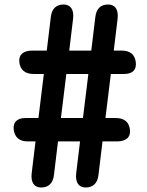

<svg xmlns="http://www.w3.org/2000/svg" viewBox="-20 -796 656 854"><path d="M66 -519C70 -485 92 -467 129 -467H175L151 -271H93C56 -271 37 -252 41 -219C46 -184 67 -167 104 -167H138L121 -26C116 15 132 38 163 38C196 38 216 19 220 -18L238 -167H336L319 -26C314 15 330 38 361 38C394 38 414 19 418 -18L436 -167H500C540 -167 562 -185 558 -219C554 -254 532 -271 495 -271H449L473 -467H532C569 -467 588 -485 584 -519C580 -554 558 -571 521 -571H486L503 -712C508 -753 492 -776 461 -776C428 -776 408 -757 404 -720L386 -571H288L305 -712C310 -753 294 -776 263 -776C230 -776 210 -757 206 -720L188 -571H124C84 -571 62 -553 66 -519ZM251 -271 275 -467H373L349 -271Z"/></svg>

Font: 寒蝉团圆体 Round
Style: Regular
Weight: 500
Designer: 寒蝉字型
Version: Version 2.700;Glyphs 3.1.1 (3135)